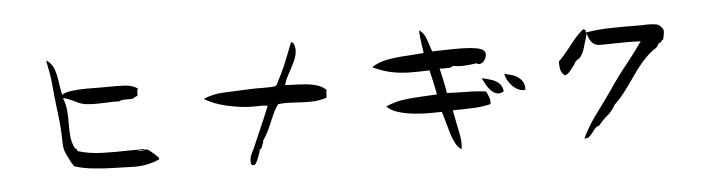

<svg xmlns="http://www.w3.org/2000/svg" viewBox="-45 -907 4091 1109"><g transform="rotate(-5 2000.0 -352.0)"><path d="M847 -86Q816 -72 777.5 -63.5Q739 -55 700 -56Q642 -58 579 -59.5Q516 -61 458 -67.5Q400 -74 355 -89Q343 -104 334 -122.5Q325 -141 316 -159Q306 -178 302.5 -196Q299 -214 299 -242Q298 -317 287 -403.5Q276 -490 269 -570Q266 -610 259 -643.5Q252 -677 246 -712Q277 -694 289.5 -660Q302 -626 307.5 -585.5Q313 -545 321 -506Q339 -519 377 -524Q415 -529 459.5 -529.5Q504 -530 541 -529Q555 -529 569.5 -529Q584 -529 598 -529Q645 -530 688 -527.5Q731 -525 761 -504Q757 -500 756 -494.5Q755 -489 755 -482Q755 -478 755 -473Q755 -468 753 -462Q745 -460 738.5 -456Q732 -452 725 -448Q719 -448 713 -447.5Q707 -447 701 -447Q686 -448 671 -447Q656 -446 644 -440Q628 -441 609.5 -440.5Q591 -440 572 -439Q545 -438 516.5 -437.5Q488 -437 458 -440Q433 -443 411 -452.5Q389 -462 368 -472.5Q347 -483 324 -487Q339 -450 342 -412Q345 -374 344.5 -336.5Q344 -299 347 -263.5Q350 -228 366 -195Q367 -193 373 -189Q376 -187 379 -184Q382 -181 380 -175Q448 -154 523 -152Q598 -150 670 -152Q696 -152 720.5 -152.5Q745 -153 769 -153Q768 -148 757 -147Q746 -146 735.5 -147Q725 -148 725 -148Q734 -142 749.5 -143.5Q765 -145 775 -150Q785 -149 792 -144Q799 -139 808 -131Q811 -129 814 -126Q817 -123 820 -121Q830 -112 839 -103.5Q848 -95 847 -86Z M1846 -400Q1843 -394 1842.5 -387Q1842 -380 1842 -374Q1842 -369 1841.5 -364.5Q1841 -360 1840 -356Q1794 -342 1751.5 -341.5Q1709 -341 1668 -344Q1641 -346 1613.5 -346.5Q1586 -347 1559 -344Q1537 -312 1522 -276.5Q1507 -241 1491.5 -206.5Q1476 -172 1454 -141Q1455 -134 1453.5 -130Q1452 -126 1450 -122Q1448 -119 1446.5 -115Q1445 -111 1445 -105Q1441 -105 1440 -99Q1439 -96 1437.5 -94Q1436 -92 1431 -94Q1430 -84 1426 -72Q1422 -60 1415 -44Q1415 -43 1414 -41Q1410 -30 1403 -17Q1396 -4 1384 -5Q1374 -7 1372.5 -18.5Q1371 -30 1373 -44Q1375 -60 1385.5 -79.5Q1396 -99 1404 -119Q1419 -154 1436 -193Q1453 -232 1469.5 -270Q1486 -308 1498 -339Q1486 -343 1472 -343Q1458 -343 1445 -343Q1433 -342 1422 -342Q1411 -342 1401 -344Q1400 -342 1402 -342Q1403 -342 1404 -342Q1403 -342 1402 -342Q1333 -345 1261 -361.5Q1189 -378 1134 -411Q1187 -436 1261 -438.5Q1335 -441 1417 -445Q1428 -446 1442 -445.5Q1456 -445 1471 -445Q1498 -445 1522 -445.5Q1546 -446 1554 -450Q1559 -453 1565 -464.5Q1571 -476 1577 -489Q1583 -502 1587 -509Q1611 -556 1628 -601Q1645 -646 1665 -695Q1679 -690 1683.5 -672.5Q1688 -655 1687 -645Q1686 -613 1669.5 -579Q1653 -545 1635 -512.5Q1617 -480 1609 -450Q1620 -449 1631 -448.5Q1642 -448 1654 -448Q1690 -447 1727 -444Q1764 -441 1795 -431Q1826 -421 1846 -400Z M2781 -237Q2732 -226 2693 -224Q2654 -222 2616 -221Q2602 -221 2588.5 -221Q2575 -221 2561 -220Q2566 -194 2572 -163Q2578 -132 2584 -105Q2590 -76 2593.5 -48.5Q2597 -21 2592 8Q2571 -6 2557.5 -31.5Q2544 -57 2535 -86Q2523 -125 2513 -163Q2503 -201 2497 -217Q2466 -216 2421.5 -216Q2377 -216 2330 -221.5Q2283 -227 2243 -239.5Q2203 -252 2180 -276Q2228 -297 2274.5 -304.5Q2321 -312 2371 -314Q2421 -316 2478 -320Q2475 -338 2469 -365.5Q2463 -393 2457 -420Q2451 -447 2447 -462Q2384 -459 2329.5 -460Q2275 -461 2223.5 -472Q2172 -483 2119 -509Q2158 -535 2208.5 -544.5Q2259 -554 2314.5 -557Q2370 -560 2422 -565Q2422 -573 2420 -584Q2418 -595 2416 -608Q2413 -630 2410 -654Q2407 -678 2408 -698Q2436 -678 2448 -642Q2460 -606 2472 -570Q2482 -570 2496 -570.5Q2510 -571 2527 -571Q2558 -572 2595.5 -572.5Q2633 -573 2668.5 -571.5Q2704 -570 2731.5 -564.5Q2759 -559 2770 -548Q2779 -540 2779 -526Q2779 -512 2772 -500Q2765 -485 2750.5 -477Q2736 -469 2720 -479Q2683 -473 2649 -471.5Q2615 -470 2584 -476Q2575 -467 2557 -466.5Q2539 -466 2522 -466Q2518 -467 2514 -467Q2510 -467 2506 -467Q2510 -451 2516 -424.5Q2522 -398 2527.5 -370.5Q2533 -343 2536 -323Q2593 -320 2653 -319.5Q2713 -319 2762 -312Q2764 -308 2765.5 -304.5Q2767 -301 2769 -298Q2775 -284 2779.5 -270.5Q2784 -257 2781 -237ZM2989 -302Q2965 -298 2941 -312Q2917 -326 2899 -351Q2881 -376 2875 -405Q2897 -400 2921.5 -392.5Q2946 -385 2963 -369Q2976 -358 2983.5 -341.5Q2991 -325 2989 -302ZM2864 -305Q2845 -292 2828 -295Q2811 -298 2797 -310Q2779 -325 2765.5 -348.5Q2752 -372 2744 -391Q2774 -384 2799 -376Q2824 -368 2841.5 -352.5Q2859 -337 2864 -305Z M3814 -579Q3816 -568 3814.5 -558.5Q3813 -549 3811 -540Q3810 -536 3809 -531.5Q3808 -527 3808 -523Q3804 -522 3801 -519Q3798 -516 3795 -512Q3792 -508 3788.5 -505Q3785 -502 3780 -504Q3773 -483 3754.5 -472Q3736 -461 3722 -448Q3678 -408 3643 -359.5Q3608 -311 3573 -261.5Q3538 -212 3494 -170Q3477 -136 3448 -112.5Q3419 -89 3396 -59Q3382 -56 3372.5 -46Q3363 -36 3355 -24Q3345 -11 3334 -0.5Q3323 10 3304 8Q3340 -67 3389.5 -132.5Q3439 -198 3485 -265Q3530 -332 3580.5 -394.5Q3631 -457 3677 -523Q3640 -525 3599.5 -525Q3559 -525 3520 -524Q3496 -523 3474 -523Q3452 -523 3432 -523Q3404 -528 3390 -548Q3376 -568 3371 -596L3359 -557Q3352 -531 3344 -506.5Q3336 -482 3321 -462Q3316 -455 3307.5 -451Q3299 -447 3293 -440Q3289 -436 3286.5 -429.5Q3284 -423 3279 -418Q3269 -406 3255.5 -388Q3242 -370 3224 -365Q3204 -380 3199.5 -401.5Q3195 -423 3196 -448Q3224 -475 3248 -506Q3272 -537 3297 -567Q3322 -597 3352 -621Q3368 -619 3366 -601Q3434 -613 3511 -614.5Q3588 -616 3661 -615Q3667 -615 3673.5 -615Q3680 -615 3686 -615Q3693 -615 3700.5 -615Q3708 -615 3715 -616Q3745 -617 3771.5 -613Q3798 -609 3814 -579Z"/></g></svg>

Font: Yuji Boku
Style: Regular
Weight: 400
Designer: Kataoka Yuji
Foundry: Kinuta Font Factory
Version: Version 3.002